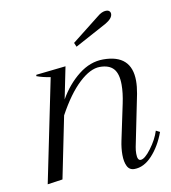

<svg xmlns="http://www.w3.org/2000/svg" viewBox="-82 -793 778 874"><g transform="rotate(-10 307.0 -356.0)"><path d="M306 -584 298 -603 425 -703Q447 -722 467 -722Q476 -722 481.5 -717Q487 -712 487 -704Q487 -683 452 -663ZM613 -136Q590 -73 551.5 -31.5Q513 10 469 10Q446 10 436 -10.5Q426 -31 426 -63Q426 -94 433 -127L468 -293Q478 -340 478 -378Q478 -429 457.5 -452Q437 -475 394 -475Q350 -475 298 -426.5Q246 -378 196 -286L138 0L68 10L166 -468Q128 -474 102 -484L104 -490L241 -505L211 -357Q248 -422 301.5 -464Q355 -506 415 -506Q546 -506 546 -384Q546 -358 540 -325L492 -88Q489 -73 489 -57Q489 -26 504 -26Q523 -26 553 -66Q583 -106 595 -145Z"/></g></svg>

Font: Trirong Light
Style: Italic
Weight: 300
Italic angle: -12°
Designer: Katatrad Team
Foundry: CadsonDemak
Version: Version 1.001